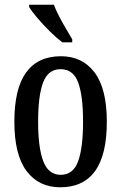

<svg xmlns="http://www.w3.org/2000/svg" viewBox="-20 -786 515 816"><path d="M236 10Q145 10 93 -59Q41 -128 41 -269Q41 -409 91 -478Q141 -547 239 -547Q330 -547 382 -478Q434 -409 434 -269Q434 -128 384 -59Q334 10 236 10ZM238 -43Q291 -43 312 -100.5Q333 -158 333 -269Q333 -380 312 -436Q291 -492 237 -492Q185 -492 163.5 -436Q142 -380 142 -269Q142 -158 164 -100.5Q186 -43 238 -43ZM245 -606Q221 -624 192 -652.5Q163 -681 138.5 -710Q114 -739 104 -756V-766H209Q217 -744 231 -717Q245 -690 260.5 -664Q276 -638 287 -619V-606Z"/></svg>

Font: Noto Serif Tamil ExtraCondensed Medium
Style: Regular
Weight: 500
Width: 2
Designer: Indian Type Foundry, Tom Grace, and the Monotype Design Team
Foundry: Monotype Imaging Inc.
Version: Version 2.004; ttfautohint (v1.8.4.7-5d5b)